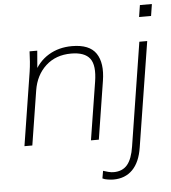

<svg xmlns="http://www.w3.org/2000/svg" viewBox="-60 -748 909 1021"><g transform="rotate(-5 394.5 -238.0)"><path d="M48 0 110 -392Q114 -418 116 -445Q118 -472 119 -500H160L150 -380L136 -379Q166 -442 220.5 -475Q275 -508 346 -508Q439 -508 474 -456Q509 -404 494 -310L445 0H403L452 -308Q466 -395 438 -432Q410 -469 338 -469Q256 -469 202.5 -420Q149 -371 136 -290L90 0ZM504 218Q494 218 475.5 215.5Q457 213 446 207L453 167Q464 171 480 175Q496 179 509 179Q556 179 582 148Q608 117 618 51L705 -500H747L658 60Q646 138 606.5 178Q567 218 504 218ZM715 -631 725 -694H789L779 -631Z"/></g></svg>

Font: Mulish ExtraLight
Style: Italic
Weight: 200
Italic angle: -9°
Designer: Vernon Adams
Foundry: Vernon Adams
Version: Version 3.603